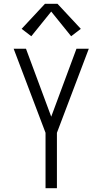

<svg xmlns="http://www.w3.org/2000/svg" viewBox="-20 -992 540 1012"><path d="M220 0V-292L52 -735H117L250 -377L383 -735H448L280 -292V0ZM145 -801 94 -840 217 -972H283L406 -840L355 -801L250 -931Z"/></svg>

Font: Iosevka SS04 Light
Style: Regular
Weight: 300
Monospace: yes
Designer: Belleve Invis
Foundry: Belleve Invis
Version: Version 19.0.0; ttfautohint (v1.8.4)